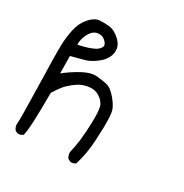

<svg xmlns="http://www.w3.org/2000/svg" viewBox="-142 -581 784 818"><g transform="rotate(30 250.0 -171.5)"><path d="M59.6 125Q48.8 124 41 117.2Q32.2 105.5 32.2 91.8Q35.2 70.3 30.8 -91.8Q26.4 -253.9 27.8 -295.4Q29.3 -336.9 37.6 -374Q45.9 -411.1 69.3 -438Q92.8 -464.8 116.2 -466.8Q139.6 -468.8 165.5 -465.8Q191.4 -462.9 218.3 -437.5Q245.1 -412.1 240.7 -379.9Q236.3 -347.7 205.1 -321.8Q173.8 -295.9 143.6 -288.6Q113.3 -281.2 83 -272.5L84 -187.5Q121.1 -216.8 159.7 -237.3Q198.2 -257.8 231 -254.4Q263.7 -251 281.7 -245.6Q299.8 -240.2 322.8 -213.9Q345.7 -187.5 353.5 -166.5Q361.3 -145.5 359.9 -78.6Q358.4 -11.7 353 29.3Q347.7 70.3 335 110.4Q325.2 118.2 310.5 117.2L296.9 110.4Q287.1 97.7 288.1 81.1Q295.9 47.9 300.3 13.2Q304.7 -21.5 306.2 -80.1Q307.6 -138.7 299.3 -157.2Q291 -175.8 269 -189.5Q247.1 -203.1 218.3 -198.7Q189.5 -194.3 168.9 -180.7Q148.4 -167 131.8 -150.9Q115.2 -134.8 90.8 -95.7Q90.8 87.9 80.1 117.2Q70.3 124 59.6 125ZM168.9 -357.4Q187.5 -372.1 187.5 -382.8Q187.5 -393.6 172.9 -406.2Q158.2 -418.9 136.7 -415.5Q115.2 -412.1 100.6 -386.7Q85.9 -361.3 85.9 -330.1Q110.4 -335 130.9 -341.3Q151.4 -347.7 168.9 -357.4Z"/></g></svg>

Font: JasonHandwriting2
Style: Regular
Weight: 400
Version: Version 1.05.10